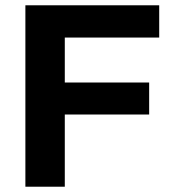

<svg xmlns="http://www.w3.org/2000/svg" viewBox="-20 -706 662 726"><path d="M76 0V-686H582V-564H225V-394H544V-273H225V0Z"/></svg>

Font: Archivo SemiBold
Style: Bold
Weight: 700
Version: Version 2.001